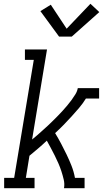

<svg xmlns="http://www.w3.org/2000/svg" viewBox="-20 -997 546 1017"><path d="M2 0V-55H55L159 -680H112V-735H229L150 -258Q165 -270 178.5 -282Q192 -294 206 -306.5Q220 -319 233.5 -331.5Q247 -344 260 -357Q273 -370 286 -383Q299 -396 311.5 -410Q324 -424 336 -438Q348 -452 358.5 -466.5Q369 -481 379 -497Q389 -513 392 -530H505V-475H435Q419 -449 399 -425.5Q379 -402 358.5 -379.5Q338 -357 316.5 -335Q295 -313 272 -292Q289 -264 304 -235.5Q319 -207 333 -178Q347 -149 359 -118.5Q371 -88 377 -55H428V0H319Q323 -23 317.5 -46Q312 -69 305 -90.5Q298 -112 289 -132.5Q280 -153 270 -173Q260 -193 249.5 -212.5Q239 -232 228 -252Q206 -231 183 -211.5Q160 -192 136 -172L117 -55H163V0ZM293 -803 194 -938 249 -972 333 -845 459 -977 506 -933 360 -803Z"/></svg>

Font: Iosevka Curly Slab LtObl
Style: Regular
Weight: 300
Italic angle: -9°
Monospace: yes
Designer: Belleve Invis
Foundry: Belleve Invis
Version: Version 11.0.0; ttfautohint (v1.8.3)